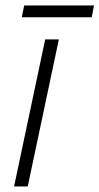

<svg xmlns="http://www.w3.org/2000/svg" viewBox="-20 -673 359 693"><path d="M30.8 0 143.1 -530.8H192.4L80.1 0ZM58.6 -610.8 67.4 -653.3H319.3L311 -610.8Z"/></svg>

Font: Open Sans Light
Style: Italic
Weight: 300
Italic angle: -12°
Designer: Monotype Design Team
Foundry: Monotype Imaging Inc.
Version: Version 3.003; ttfautohint (v1.8.4)